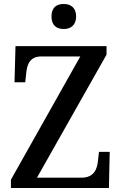

<svg xmlns="http://www.w3.org/2000/svg" viewBox="-20 -946 612 966"><path d="M301 -800C334 -800 363 -818 363 -863C363 -909 334 -926 301 -926C265 -926 239 -909 239 -863C239 -818 265 -800 301 -800ZM35 0H528L532 -182H478L473 -139C469 -93 452 -52 389 -52H166L516 -671V-714H58L53 -532H107L112 -578C116 -624 132 -662 188 -662H384L35 -42Z"/></svg>

Font: Noto Serif Ethiopic SemiCondensed Medium
Style: Regular
Weight: 500
Width: 4
Designer: Monotype Design Team
Foundry: Monotype Imaging Inc.
Version: Version 2.102